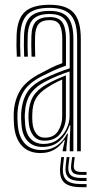

<svg xmlns="http://www.w3.org/2000/svg" viewBox="-20 -627 405 796"><path d="M299.8 0V-466Q299.8 -534.8 273.4 -564.6Q247 -594.5 186 -594.5Q123 -594.5 94.6 -567.8Q66.2 -541 64 -479.5Q63.2 -459.5 63.5 -436.8Q63.8 -414 65 -392.2H49.8Q48.5 -415 48.2 -436.9Q48 -458.8 48.8 -480Q51 -548.2 83 -577.8Q115 -607.2 186 -607.2Q255.2 -607.2 285.1 -574.4Q315 -541.5 315 -466V0ZM269.2 0V-37.2L271.8 -107H268.5Q255.2 -68.8 227.5 -43.2Q199.8 -17.8 156 -17.8Q117.8 -17.8 94.8 -42Q71.8 -66.2 68.8 -112.8Q68 -126 67.6 -136.8Q67.2 -147.5 67.8 -157.8Q70.5 -205.2 90 -239.8Q109.5 -274.2 160 -299.5Q187.5 -313.2 217.2 -325.1Q247 -337 269 -343.8V-466Q269 -521 249.9 -545Q230.8 -569 186 -569Q139 -569 117.8 -547.9Q96.5 -526.8 94.8 -478.2Q94 -458.8 94.2 -436.1Q94.5 -413.5 95.5 -392.2H80.2Q79.2 -414.2 79 -437.1Q78.8 -460 79.5 -478.8Q81.2 -534 106.1 -557.9Q131 -581.8 186 -581.8Q238.8 -581.8 261.5 -554.9Q284.2 -528 284.2 -466V0ZM147.8 7.5Q98.2 7.5 70.1 -23.4Q42 -54.2 38 -110.5Q36 -139.2 37 -160.5Q40.2 -214.5 64.6 -253.6Q89 -292.8 148.8 -323.2Q174.5 -337 194.1 -346.8Q213.8 -356.5 238.2 -365.2V-466Q238.2 -503.5 227.5 -523.5Q216.8 -543.5 186 -543.5Q153.8 -543.5 140.1 -527.4Q126.5 -511.2 125.5 -476.8Q125 -462 125 -440.8Q125 -419.5 126 -392.2H110.8Q109.8 -421.2 109.6 -441.4Q109.5 -461.5 110.2 -478Q111.5 -520.5 129.5 -538.4Q147.5 -556.2 186 -556.2Q224.8 -556.2 239.1 -533.5Q253.5 -510.8 253.5 -466V-354.8Q225.5 -345.2 201.2 -334.1Q177 -323 154 -311.2Q99 -283.2 77.2 -246.5Q55.5 -209.8 52.5 -159.2Q52 -147.5 52.2 -136.2Q52.5 -125 53.5 -111.8Q57 -60 82.5 -32.5Q108 -5 152 -5Q190.5 -5 217 -24Q243.5 -43 258 -72.5H261.5L255.2 -13.2V0H239.8V-4.5L248.8 -46H246Q228.8 -20.5 205 -6.5Q181.2 7.5 147.8 7.5ZM161 -30.2Q194.5 -30.2 218.5 -48Q242.5 -65.8 255.5 -92.4Q268.5 -119 268.5 -145.5V-330.8Q245.5 -323.5 218 -312.1Q190.5 -300.8 165.8 -287.8Q124.5 -265.8 104.9 -235.2Q85.2 -204.8 83 -155Q82.2 -144 82.9 -134.2Q83.5 -124.5 84.2 -114.2Q86.8 -72.5 107.1 -51.4Q127.5 -30.2 161 -30.2ZM164.2 -43.8Q135 -43.8 118.9 -63.8Q102.8 -83.8 99.5 -115.2Q97.5 -137.5 98.2 -154Q100.5 -199.2 117.4 -227.2Q134.2 -255.2 171 -276Q188.2 -286 210.2 -296.2Q232.2 -306.5 253.2 -314.5V-144Q253.2 -106.2 231.5 -75Q209.8 -43.8 164.2 -43.8ZM166.2 -56.2Q203 -56.2 220.4 -83.1Q237.8 -110 237.8 -143V-297.2Q221 -290 205.9 -281.9Q190.8 -273.8 176.2 -264.2Q144 -244 129.4 -219.6Q114.8 -195.2 113.8 -154Q113 -135.5 114.8 -116.8Q117 -91.2 129.8 -73.8Q142.5 -56.2 166.2 -56.2ZM245.5 24.2 241.5 59.5Q236.8 100.8 254.2 118.5Q271.8 136.2 316.8 136.2H338.8V149H316.8Q264.8 149 244.6 128.2Q224.5 107.5 230 59.5L234 24.2ZM289.8 24.2 286.2 55.2Q284.2 71.5 291.2 78.6Q298.2 85.8 316.8 85.8H338.8V98H316.8Q291.2 98 281.6 88Q272 78 275.2 55.2L279.2 24.2ZM268 24.2 264 57.5Q260.2 86 272.5 98.4Q284.8 110.8 316.8 110.8H338.8V123.5H316.8Q277.8 123.5 262.9 108.1Q248 92.8 252.5 57.5L256.5 24.2Z"/></svg>

Font: Big Shoulders Inline Display Medium
Style: Regular
Weight: 500
Designer: Patric King
Foundry: XO Type Co
Version: Version 1.000